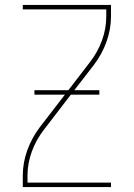

<svg xmlns="http://www.w3.org/2000/svg" viewBox="-20 -755 540 775"><path d="M72 0V-46Q72 -99 90.5 -149.5Q109 -200 141 -242L242 -373H119V-391H256L343 -504Q374 -544 391.5 -591.5Q409 -639 409 -689V-717H72V-735H428V-689Q428 -636 409.5 -585.5Q391 -535 359 -493L280 -391H381V-373H266L157 -231Q126 -191 108.5 -143.5Q91 -96 91 -46V-18H428V0Z"/></svg>

Font: Iosevka Curly Thin
Style: Regular
Weight: 100
Monospace: yes
Designer: Belleve Invis
Foundry: Belleve Invis
Version: Version 22.1.2; ttfautohint (v1.8.4)